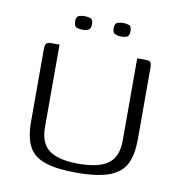

<svg xmlns="http://www.w3.org/2000/svg" viewBox="-64 -565 591 628"><g transform="rotate(10 231.5 -250.5)"><path d="M103 -399V-125Q103 -71 134.5 -48.5Q166 -26 230 -26Q300 -26 330.5 -49.5Q361 -73 361 -125V-399Q362 -399 365.5 -399Q369 -399 373 -399Q377 -399 381 -399Q385 -399 386 -399Q396 -399 400.5 -397.5Q405 -396 407 -391Q409 -386 409 -375V-137Q409 -90 394.5 -58.5Q380 -27 341 -11.5Q302 4 229 4Q164 4 125.5 -9Q87 -22 71 -52.5Q55 -83 55 -134V-375Q55 -389 59 -394Q63 -399 75 -399Q82 -399 88.5 -399Q95 -399 103 -399ZM297 -460Q286 -460 277 -463.5Q268 -467 268 -483Q268 -499 277.5 -502Q287 -505 296 -505Q306 -505 315 -502Q324 -499 324 -483Q324 -467 316.5 -463.5Q309 -460 297 -460ZM169 -460Q157 -460 148.5 -463.5Q140 -467 140 -484Q140 -499 149 -502Q158 -505 168 -505Q178 -505 187 -502Q196 -499 196 -484Q196 -468 188 -464Q180 -460 169 -460Z"/></g></svg>

Font: Genos Thin Light
Style: Regular
Weight: 300
Version: Version 1.010